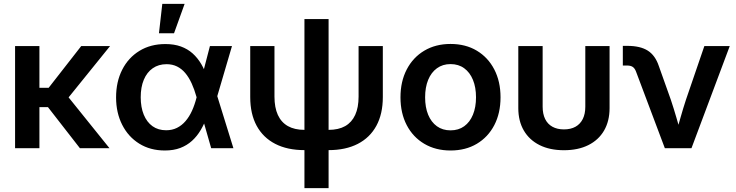

<svg xmlns="http://www.w3.org/2000/svg" viewBox="-20 -758 3764 982"><path d="M181.6 -522.5V0H57.1V-522.5ZM543 -522.5 290.5 -210H151.4L146 -309.1H229L395.5 -522.5ZM388.7 0 221.2 -215.3 308.6 -287.6 540 0Z M823.2 11.7Q748.5 11.7 692.4 -23.2Q636.2 -58.1 605 -119.6Q573.7 -181.2 573.7 -259.8Q573.7 -339.8 605 -401.4Q636.2 -462.9 693.1 -497.8Q750 -532.7 825.7 -532.7Q870.6 -532.7 905 -520.3Q939.5 -507.8 965.1 -484.9Q990.7 -461.9 1009.3 -430.4Q1027.8 -398.9 1040 -361.3H1070.8L1089.8 -271L1173.8 0H1060.1L984.9 -262.7Q974.1 -301.3 960 -332Q945.8 -362.8 927.5 -384.5Q909.2 -406.2 885.5 -418Q861.8 -429.7 832 -429.7Q791 -429.7 761.2 -408.9Q731.4 -388.2 715.6 -350.3Q699.7 -312.5 699.7 -260.7Q699.7 -209.5 715.3 -171.4Q731 -133.3 760 -112.5Q789.1 -91.8 829.6 -91.8Q860.4 -91.8 885 -104Q909.7 -116.2 929 -138.7Q948.2 -161.1 962.2 -191.9Q976.1 -222.7 985.4 -259.8L1053.7 -522.5H1166.5L1089.4 -259.8L1069.8 -164.1H1039.1Q1025.9 -125.5 1006.8 -93.3Q987.8 -61 961.9 -37.6Q936 -14.2 901.9 -1.2Q867.7 11.7 823.2 11.7ZM793 -587.9 810.1 -738.3H924.3L870.1 -587.9Z M1537.1 9.8Q1449.7 9.8 1387.7 -22.2Q1325.7 -54.2 1292.7 -114.7Q1259.8 -175.3 1259.8 -261.7V-522.5H1383.8V-263.7Q1383.8 -208 1401.1 -170.2Q1418.5 -132.3 1452.6 -113Q1486.8 -93.8 1537.1 -93.8H1660.6Q1711.4 -93.8 1745.4 -113Q1779.3 -132.3 1796.6 -170.2Q1814 -208 1814 -263.7V-522.5H1938V-261.7Q1938 -175.3 1905 -114.7Q1872.1 -54.2 1810.1 -22.2Q1748 9.8 1660.6 9.8ZM1537.1 204.1V-660.6H1660.6V204.1Z M2284.2 11.7Q2208 11.7 2150.1 -22.5Q2092.3 -56.6 2060.3 -117.9Q2028.3 -179.2 2028.3 -260.3Q2028.3 -341.3 2060.3 -402.8Q2092.3 -464.4 2150.1 -498.8Q2208 -533.2 2284.2 -533.2Q2361.3 -533.2 2418.7 -498.8Q2476.1 -464.4 2508.1 -402.8Q2540 -341.3 2540 -260.3Q2540 -179.2 2508.1 -117.9Q2476.1 -56.6 2418.7 -22.5Q2361.3 11.7 2284.2 11.7ZM2284.2 -91.3Q2325.2 -91.3 2354.2 -112.3Q2383.3 -133.3 2398.9 -171.4Q2414.6 -209.5 2414.6 -260.3Q2414.6 -311.5 2398.9 -349.6Q2383.3 -387.7 2354.2 -408.9Q2325.2 -430.2 2284.2 -430.2Q2244.1 -430.2 2214.8 -408.9Q2185.5 -387.7 2169.9 -349.6Q2154.3 -311.5 2154.3 -260.3Q2154.3 -209 2169.9 -171.1Q2185.5 -133.3 2214.6 -112.3Q2243.7 -91.3 2284.2 -91.3Z M2864.3 10.3Q2792 10.3 2739.7 -15.9Q2687.5 -42 2659.2 -90.3Q2630.9 -138.7 2630.9 -205.1V-522.5H2755.4V-212.4Q2755.4 -175.3 2768.1 -149.4Q2780.8 -123.5 2805.2 -109.9Q2829.6 -96.2 2864.3 -96.2Q2899.4 -96.2 2923.6 -109.9Q2947.8 -123.5 2960.7 -149.4Q2973.6 -175.3 2973.6 -212.4V-522.5H3097.7V-205.1Q3097.7 -138.7 3069.6 -90.3Q3041.5 -42 2989.3 -15.9Q2937 10.3 2864.3 10.3Z M3380.4 0 3232.9 -392.1Q3226.6 -408.7 3216.1 -415.8Q3205.6 -422.9 3187 -422.9H3165.5V-523.4H3188.5Q3254.9 -523.4 3293.2 -499Q3331.5 -474.6 3349.6 -420.4L3411.1 -247.6Q3426.3 -202.1 3439.2 -157.5Q3452.1 -112.8 3465.3 -67.4H3435.1Q3448.2 -112.8 3460.9 -157.7Q3473.6 -202.6 3488.3 -247.6L3582.5 -522.5H3712.4L3516.6 0Z"/></svg>

Font: Inter 28pt SemiBold
Style: Regular
Weight: 600
Designer: Rasmus Andersson
Foundry: rsms
Version: Version 4.001;git-66647c0bb